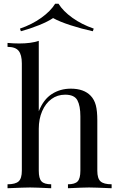

<svg xmlns="http://www.w3.org/2000/svg" viewBox="-20 -1000 628 1020"><path d="M186 -409Q211 -472 255.5 -500.5Q300 -529 356 -529Q426 -529 462 -491Q481 -471 489 -441Q497 -411 497 -360V-93Q497 -52 514 -36.5Q531 -21 573 -21V0Q481 -4 453 -4Q425 -4 341 0V-21Q378 -21 392.5 -36.5Q407 -52 407 -93V-382Q407 -438 391 -467.5Q375 -497 326 -497Q285 -497 253.5 -474Q222 -451 204 -409.5Q186 -368 186 -316V-93Q186 -52 200.5 -36.5Q215 -21 252 -21V0Q168 -4 140 -4Q112 -4 20 0V-21Q62 -21 79 -36.5Q96 -52 96 -93V-663Q96 -709 79 -730Q62 -751 20 -751V-772Q52 -769 82 -769Q145 -769 186 -783ZM478 -848 473 -834Q413 -847 354.5 -866Q296 -885 262 -904Q234 -885 186.5 -866Q139 -847 91 -834L86 -848Q150 -870 199.5 -905.5Q249 -941 273 -980H291Q315 -941 364.5 -905.5Q414 -870 478 -848Z"/></svg>

Font: Myanmar April Display
Style: Regular
Weight: 400
Designer: Khon Soe Zaw Thu
Foundry: Myanmar OS
Version: Version 2.50 April 12, 2019